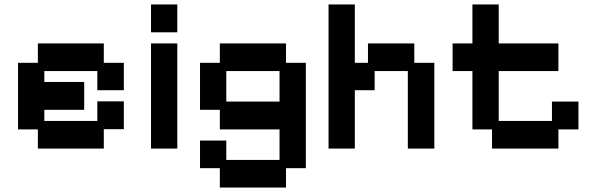

<svg xmlns="http://www.w3.org/2000/svg" viewBox="-20 -656 2678 862"><path d="M150 11V-75H61V-374H150V-461H446V-374H536V-251H417V-337H179V-288H358V-163H179V-113H417V-201H536V-76H446V11Z M658 11V-461H776V11ZM658 -511V-636H776V-511Z M967 186V99H878V-25H996V62H1235V-75H967V-163H878V-374H967V-461H1264V-374H1353V99H1264V186ZM996 -200H1235V-337H996Z M1455 11V-636H1573V-374H1632V-461H1840V-374H1930V11H1811V-337H1662V-251H1573V11Z M2189 11V-75H2101V-337H2012V-461H2101V-636H2219V-461H2487V-337H2219V-113H2458V-200H2577V-75H2487V11Z"/></svg>

Font: Pixelify Sans SemiBold
Style: Regular
Weight: 600
Designer: Stefie Justprince
Foundry: Typecalism Foundryline
Version: Version 1.000